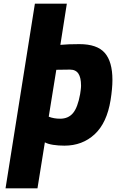

<svg xmlns="http://www.w3.org/2000/svg" viewBox="-20 -783 629 1040"><path d="M169 -763H342L307 -540Q348 -544 410 -544Q506 -544 547.5 -496.5Q589 -449 589 -350Q589 -304 579 -241Q559 -117 492.5 -55.5Q426 6 329 6Q296 6 267.5 1.5Q239 -3 223 -12L183 237H10ZM414 -273Q415 -280 417 -294Q419 -308 419 -319Q419 -363 404.5 -384.5Q390 -406 359 -406L285 -405L244 -151Q271 -140 306 -140Q350 -140 375.5 -170.5Q401 -201 414 -273Z"/></svg>

Font: Exo ExtraBold
Style: Italic
Weight: 800
Italic angle: -9°
Designer: Natanael Gama
Foundry: Natanael Gama
Version: Version 1.500; ttfautohint (v1.6)